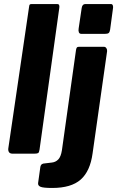

<svg xmlns="http://www.w3.org/2000/svg" viewBox="-20 -762 581 952"><path d="M176 -20Q174 -6 169 -3Q164 0 149 0H43Q30 0 25 -7Q20 -14 21 -25L124 -727Q125 -737 127.5 -739.5Q130 -742 138 -742H264Q277 -742 274 -723ZM439 -1Q427 87 380 128.5Q333 170 239 170Q194 170 180.5 164Q167 158 169 145L180 66Q181 60 184 55.5Q187 51 195 49L237 44Q256 42 269 28.5Q282 15 287 -17L357 -515Q359 -525 362 -527.5Q365 -530 373 -530H495Q503 -530 507.5 -523Q512 -516 511 -508L439 -1ZM526 -615Q524 -602 518.5 -598Q513 -594 499 -594H384Q374 -594 371 -602Q368 -610 370 -621L385 -722Q388 -742 403 -742H530Q537 -742 539.5 -735Q542 -728 540 -719Z"/></svg>

Font: Libre Franklin Thin
Style: Bold Italic
Weight: 700
Italic angle: -8°
Version: Version 3.000